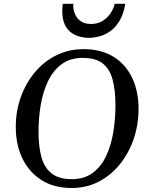

<svg xmlns="http://www.w3.org/2000/svg" viewBox="-20 -963 770 998"><path d="M352.1 14.2Q260.7 14.2 195.8 -26.9Q130.9 -67.9 96.4 -139.4Q62 -210.9 62 -303.2Q62 -383.8 87.6 -456.5Q113.3 -529.3 160.2 -585.9Q207 -642.6 271.7 -675Q336.4 -707.5 414.6 -707.5Q505.9 -707.5 569.6 -668.2Q633.3 -628.9 666.7 -558.8Q700.2 -488.8 700.2 -396.5Q700.2 -315.9 675.3 -242.2Q650.4 -168.5 604.2 -110.6Q558.1 -52.7 494.1 -19.3Q430.2 14.2 352.1 14.2ZM353 -31.7Q418.5 -31.7 462.4 -64.7Q506.3 -97.7 532.2 -153.3Q558.1 -209 569.1 -277.1Q580.1 -345.2 580.1 -415.5Q580.1 -492.7 565.7 -547.9Q551.3 -603 514.6 -632.6Q478 -662.1 410.6 -662.1Q344.7 -662.1 300.3 -629.2Q255.9 -596.2 229.5 -540.8Q203.1 -485.4 191.7 -417.2Q180.2 -349.1 180.2 -278.3Q180.2 -202.1 195.3 -146.7Q210.4 -91.3 248.3 -61.5Q286.1 -31.7 353 -31.7ZM442.4 -766.1Q422.9 -766.1 398.9 -771.5Q375 -776.9 353.3 -791.3Q331.5 -805.7 317.6 -833.5Q303.7 -861.3 303.7 -905.8Q303.7 -914.6 304.2 -923.8Q304.7 -933.1 306.2 -943.4H361.3Q360.8 -940.9 360.8 -938.2Q360.8 -935.5 360.8 -933.1Q360.8 -910.6 370.4 -888.7Q379.9 -866.7 400.1 -852.5Q420.4 -838.4 453.1 -838.4Q488.3 -838.4 513.9 -854.7Q539.6 -871.1 555.4 -895.3Q571.3 -919.4 576.2 -943.4H631.3Q621.6 -886.2 599.1 -851.1Q576.7 -815.9 548.6 -797.6Q520.5 -779.3 492.2 -772.7Q463.9 -766.1 442.4 -766.1Z"/></svg>

Font: Gelasio
Style: Italic
Weight: 400
Italic angle: -8.5°
Designer: Eben Sorkin
Foundry: Eben Sorkin
Version: Version 1.008